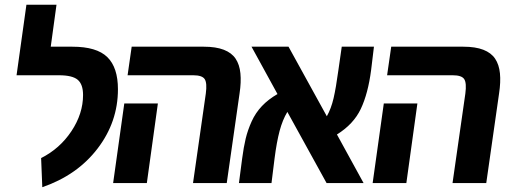

<svg xmlns="http://www.w3.org/2000/svg" viewBox="-20 -761 2148 798"><path d="M155.8 17.1 150.9 -104Q228.5 -143.1 276.9 -215.8Q325.2 -288.6 325.2 -366.2Q325.2 -410.6 303 -429.4Q280.8 -448.2 225.1 -448.2H48.8L89.8 -741.2H214.8L190.9 -566.9H280.8Q381.8 -566.9 426 -523.7Q470.2 -480.5 470.2 -390.1Q470.2 -254.4 385.7 -143.8Q301.3 -33.2 155.8 17.1Z M782.2 0 835.4 -372.1Q841.3 -416 830.8 -432.1Q820.3 -448.2 783.2 -448.2H510.3L527.3 -566.9H827.1Q877.4 -566.9 910.2 -554.2Q942.9 -541.5 959.2 -517.1Q975.6 -492.7 979.2 -456.3Q982.9 -419.9 975.6 -372.1L922.4 0ZM450.2 0 496.6 -331.1H636.2L590.3 0Z M1522.5 -470.2Q1509.8 -372.1 1479.5 -308.3Q1449.2 -244.6 1380.4 -202.1L1491.2 0H1337.4L1174.3 -295.9Q1154.3 -262.7 1142.1 -216.8Q1129.9 -170.9 1121.1 -102.1L1108.4 0H973.1L986.3 -101.1Q992.7 -149.9 1001.2 -185.3Q1009.8 -220.7 1025.9 -256.3Q1042 -292 1068.6 -320.1Q1095.2 -348.1 1133.3 -370.1L1025.4 -566.9H1179.2L1338.4 -277.8Q1356.4 -309.6 1366.5 -353Q1376.5 -396.5 1386.2 -467.8L1400.4 -566.9H1534.2Z M1860.8 0 1914.1 -372.1Q1919.9 -416 1909.4 -432.1Q1898.9 -448.2 1861.8 -448.2H1588.9L1606 -566.9H1905.8Q1956.1 -566.9 1988.8 -554.2Q2021.5 -541.5 2037.8 -517.1Q2054.2 -492.7 2057.9 -456.3Q2061.5 -419.9 2054.2 -372.1L2001 0ZM1528.8 0 1575.2 -331.1H1714.8L1668.9 0Z"/></svg>

Font: FiraGO SemiBold
Style: Italic
Weight: 600
Italic angle: -8°
Designer: bBox Type GmbH
Foundry: bBox Type GmbH
Version: Version 1.001;PS 001.001;hotconv 1.0.88;makeotf.lib2.5.64775